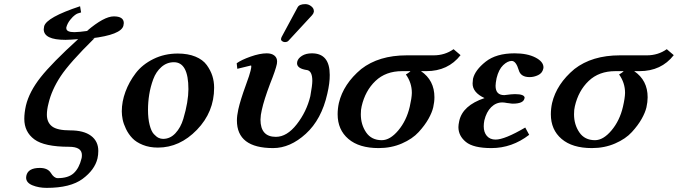

<svg xmlns="http://www.w3.org/2000/svg" viewBox="-20 -702 3269 926"><path d="M371.1 -642.1 355 -637.2Q351.1 -636.2 341.6 -629.6Q332 -623 318.6 -606.4Q305.2 -589.8 299.8 -569.8V-565.9Q299.8 -546.9 338.9 -546.9Q358.9 -546.9 413.1 -554.2L399.9 -553.2Q481.9 -623 528.8 -623Q576.7 -623 577.1 -590.8Q577.1 -587.9 575.2 -578.1Q564 -534.2 420.9 -517.1L436 -518.1Q314.9 -398.9 272 -333.5Q229 -268.1 213.9 -203.1Q206.1 -173.3 206.1 -148.9Q206.1 -111.8 231 -92.5Q255.9 -73.2 318.8 -73.2Q383.8 -73.2 418.9 -47.1Q454.1 -21 454.1 25.9Q454.1 44.9 450.2 62Q437 117.2 378.4 160.6Q319.8 204.1 205.1 204.1Q167 204.1 136.5 191.7Q106 179.2 106 154.8Q106 148.9 106.9 146Q114.7 107.9 171.9 107.9Q210 107.9 225.1 131.8Q240.2 156.7 257.8 157.2Q309.6 157.2 335.7 133.1Q361.8 108.9 373 63Q375 57.1 375 45.9Q375 5.9 313 5.9Q193.8 5.9 145.5 -30Q97.2 -65.9 97.2 -128.9Q97.2 -157.7 105 -192.9Q121.1 -259.8 176 -329.3Q231 -398.9 356.9 -513.2Q320.8 -510.3 295.9 -509.8Q190.9 -509.8 190.9 -561Q190.9 -563 192.9 -575.2Q204.1 -618.2 366.2 -671.9Z M693.8 -172.9Q693.8 -129.9 701.7 -99.4Q709.5 -68.8 721.9 -55.4Q734.4 -42 744.9 -37.1Q755.4 -32.2 766.6 -32.2Q800.8 -32.2 826.2 -59.6Q851.6 -86.9 864 -128.4Q876.5 -169.9 882.6 -206.5Q888.7 -243.2 888.7 -272Q888.7 -401.9 818.8 -401.9Q784.7 -401.9 758.5 -378.9Q732.4 -356 719 -319.6Q705.6 -283.2 699.7 -246.1Q693.8 -209 693.8 -172.9ZM567.4 -165Q567.4 -211.9 585 -259.5Q602.5 -307.1 634.5 -349.1Q666.5 -391.1 720 -417.5Q773.4 -443.8 837.4 -443.8Q886.2 -443.8 922.4 -429Q958.5 -414.1 977.1 -388.4Q995.6 -362.8 1004.2 -335.9Q1012.7 -309.1 1012.7 -278.8Q1012.7 -161.6 929.7 -75.9Q846.7 9.8 741.7 9.8Q700.7 9.8 668.7 -3.2Q636.7 -16.1 618.2 -35.6Q599.6 -55.2 587.6 -80.1Q575.7 -105 571.5 -126Q567.4 -147 567.4 -165Z M1452.6 -682.1Q1467.8 -682.1 1480.7 -672.1Q1493.7 -662.1 1493.7 -648.9V-645Q1491.7 -635.3 1484.4 -627.9L1371.6 -505.9Q1365.7 -499 1353.5 -499Q1347.7 -499 1341.6 -502.9Q1335.4 -506.8 1335.4 -512.2Q1335.4 -518.1 1338.4 -523.9L1415.5 -667Q1423.8 -682.1 1452.6 -682.1ZM1558.6 -250Q1530.8 -126 1455.1 -56.9Q1379.4 12.2 1297.4 12.2Q1122.6 12.2 1122.6 -121.1Q1122.6 -144 1129.4 -174.8Q1139.2 -218.8 1165.5 -291Q1184.6 -342.8 1188.5 -360.8Q1190.4 -368.7 1191.4 -374.8Q1192.4 -380.9 1191.9 -383.5Q1191.4 -386.2 1190.4 -386.2L1124.5 -370.1L1121.6 -397Q1143.6 -413.1 1188.5 -429Q1233.4 -444.8 1266.6 -444.8Q1289.6 -444.8 1303 -434.3Q1316.4 -423.8 1316.4 -405.8Q1316.4 -397.9 1315.4 -394Q1309.6 -365.2 1282.2 -296.9Q1253.4 -220.7 1242.7 -171.9Q1236.8 -147.9 1236.3 -125Q1236.3 -42 1310.5 -42Q1363.8 -42 1411.1 -102.5Q1458.5 -163.1 1476.6 -237.8Q1486.3 -291 1486.3 -312Q1486.3 -357.9 1462.4 -363.8Q1412.6 -370.6 1412.6 -397Q1412.6 -401.9 1413.6 -404.8Q1417.5 -420.9 1436.5 -432.9Q1455.6 -444.8 1484.4 -444.8Q1570.3 -444.8 1570.3 -340.8Q1570.8 -301.8 1558.6 -250Z M1821.3 -25.9Q1861.3 -25.9 1900.9 -73Q1940.4 -120.1 1956.1 -187Q1965.8 -229 1966.3 -253.9Q1966.3 -302.7 1937.5 -342.8Q1942.4 -345.7 1947.3 -348.9Q1952.1 -352.1 1955.8 -355Q1959.5 -357.9 1959.5 -358.9H1919.4Q1840.3 -358.9 1790.8 -311.5Q1741.2 -264.2 1724.1 -189Q1720.2 -173.8 1720.2 -150.9Q1720.2 -101.1 1745.8 -63.5Q1771.5 -25.9 1821.3 -25.9ZM1722.2 -369.1Q1807.1 -435.1 1941.4 -435.1H2071.3Q2125.5 -435.1 2167.5 -464.8L2201.2 -436Q2141.1 -358.9 2036.1 -358.9H2010.3Q2075.2 -314.9 2075.2 -232.9Q2075.2 -210 2069.3 -184.1Q2063.5 -159.2 2046.4 -128.7Q2029.3 -98.1 1999.3 -65.2Q1969.2 -32.2 1918.2 -10Q1867.2 12.2 1806.2 12.2Q1711.9 12.2 1660.2 -32Q1608.4 -76.2 1608.4 -150.9Q1608.4 -177.7 1614.3 -205.1Q1636.2 -297.4 1722.2 -369.1Z M2315.9 -121.1Q2313 -106 2313 -92.8Q2313 -64 2328.1 -46.4Q2343.3 -28.8 2370.1 -28.8Q2414.1 -28.8 2513.2 -86.9L2532.2 -51.8Q2449.2 12.2 2350.1 12.2Q2263.2 12.2 2227.1 -17.3Q2190.9 -46.9 2190.9 -88.9Q2190.9 -100.1 2194.8 -118.2Q2210.9 -193.4 2316.9 -229Q2258.8 -255.9 2259.3 -299.8Q2259.3 -305.7 2261.2 -321.8Q2271 -363.8 2322 -404.3Q2373 -444.8 2461.9 -444.8Q2522.9 -444.8 2562 -424.8Q2601.1 -404.8 2601.1 -377Q2601.1 -373 2600.1 -370.1Q2595.2 -349.1 2575.2 -339.6Q2555.2 -330.1 2534.2 -330.1Q2491.2 -330.1 2481.9 -363.8Q2468.8 -407.7 2448.2 -408.2Q2428.2 -408.2 2406.7 -387.7Q2385.3 -367.2 2375 -325.2Q2370.1 -300.3 2370.1 -288.1Q2370.1 -243.2 2412.1 -243.2Q2415 -244.1 2419.9 -244.1Q2447.8 -248 2463.9 -248Q2509.8 -248 2510.3 -230Q2510.3 -228 2509.3 -227.1Q2504.4 -202.1 2453.1 -202.1Q2450.2 -202.1 2445.6 -202.6Q2440.9 -203.1 2435.1 -204.1Q2429.2 -205.1 2426.3 -205.1Q2411.1 -208 2402.8 -208Q2372.1 -208 2348.9 -185.1Q2325.7 -162.1 2315.9 -121.1Z M2849.6 -25.9Q2889.6 -25.9 2929.2 -73Q2968.8 -120.1 2984.4 -187Q2994.1 -229 2994.6 -253.9Q2994.6 -302.7 2965.8 -342.8Q2970.7 -345.7 2975.6 -348.9Q2980.5 -352.1 2984.1 -355Q2987.8 -357.9 2987.8 -358.9H2947.8Q2868.7 -358.9 2819.1 -311.5Q2769.5 -264.2 2752.4 -189Q2748.5 -173.8 2748.5 -150.9Q2748.5 -101.1 2774.2 -63.5Q2799.8 -25.9 2849.6 -25.9ZM2750.5 -369.1Q2835.4 -435.1 2969.7 -435.1H3099.6Q3153.8 -435.1 3195.8 -464.8L3229.5 -436Q3169.4 -358.9 3064.5 -358.9H3038.6Q3103.5 -314.9 3103.5 -232.9Q3103.5 -210 3097.7 -184.1Q3091.8 -159.2 3074.7 -128.7Q3057.6 -98.1 3027.6 -65.2Q2997.6 -32.2 2946.5 -10Q2895.5 12.2 2834.5 12.2Q2740.2 12.2 2688.5 -32Q2636.7 -76.2 2636.7 -150.9Q2636.7 -177.7 2642.6 -205.1Q2664.6 -297.4 2750.5 -369.1Z"/></svg>

Font: Linux Libertine O
Style: Semibold Italic
Weight: 600
Italic angle: -11.5°
Designer: Philipp H. Poll
Foundry: Philipp H. Poll
Version: Version 5.1.2